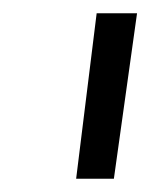

<svg xmlns="http://www.w3.org/2000/svg" viewBox="-20 -746 242 290"><path d="M95 -476 126 -726H187L152 -476Z"/></svg>

Font: Josefin Sans
Style: Italic
Weight: 400
Italic angle: -7.5°
Designer: Santiago Orozco
Foundry: Typemade